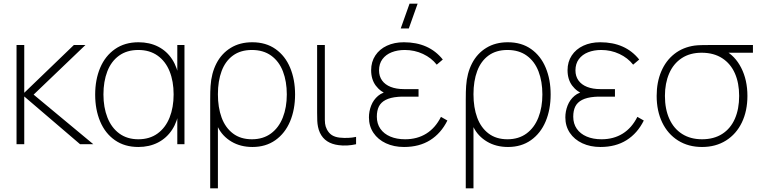

<svg xmlns="http://www.w3.org/2000/svg" viewBox="-20 -785 4138 1045"><path d="M70 0V-540H112V-280L382 -540H445L163 -270L488 0H416L112 -260V0Z M733 15Q658.5 15 605.5 -22Q552.5 -59 525.2 -123.8Q498 -188.5 498 -270Q498 -351.5 525.2 -416Q552.5 -480.5 605.8 -517.8Q659 -555 734 -555Q794 -555 841 -531Q888 -507 917.2 -461.8Q946.5 -416.5 955 -355L945 -328V-540H984V0H945V-214L955 -187Q946.5 -124.5 916.8 -79Q887 -33.5 839.8 -9.2Q792.5 15 733 15ZM733 -27Q794.5 -27 837.8 -58.5Q881 -90 903 -145.2Q925 -200.5 925 -271Q925 -342.5 903 -397Q881 -451.5 837.8 -482.2Q794.5 -513 733 -513Q670.5 -513 627.8 -482Q585 -451 564 -396.2Q543 -341.5 543 -271Q543 -200.5 564.8 -145.2Q586.5 -90 629.2 -58.5Q672 -27 733 -27Z M1124 -241Q1124 -266 1124.5 -285Q1125 -304 1126 -317Q1130.5 -386.5 1158.2 -440.2Q1186 -494 1235.8 -524.5Q1285.5 -555 1353 -555Q1427.5 -555 1480 -517.8Q1532.5 -480.5 1559.2 -416.2Q1586 -352 1586 -271Q1586 -189 1558.8 -124.2Q1531.5 -59.5 1479 -22.2Q1426.5 15 1354 15Q1289 15 1239.8 -14.2Q1190.5 -43.5 1166 -93V240H1124ZM1351 -27Q1412 -27 1454.8 -58.5Q1497.5 -90 1519.2 -145.2Q1541 -200.5 1541 -271Q1541 -341.5 1520 -396.2Q1499 -451 1456.2 -482Q1413.5 -513 1351 -513Q1289.5 -513 1248 -482.8Q1206.5 -452.5 1186.2 -398.2Q1166 -344 1166 -272Q1166 -200 1186.2 -145Q1206.5 -90 1248 -58.5Q1289.5 -27 1351 -27Z M1823 5Q1786.5 0.5 1760.8 -16.2Q1735 -33 1721 -63Q1714 -78.5 1710.8 -94.8Q1707.5 -111 1706.8 -127.2Q1706 -143.5 1706 -171Q1706 -173 1706 -175Q1706 -177 1706 -179V-540H1748V-179V-158Q1747.5 -128.5 1749.2 -112.8Q1751 -97 1759 -81Q1770 -60 1786.5 -49.5Q1803 -39 1828 -36Q1877.5 -31 1918 -40V0Q1894 5.5 1869.2 6.8Q1844.5 8 1823 5Z M2205 -630H2161L2209 -765H2253ZM2179 15Q2124 15 2080.5 -5.2Q2037 -25.5 2012.5 -62Q1988 -98.5 1988 -146Q1988 -179 2000.2 -210.5Q2012.5 -242 2038 -263.5Q2063.5 -285 2102 -288L2096 -268Q2050.5 -285 2025.2 -319Q2000 -353 2000 -403Q2000 -448.5 2022.8 -483Q2045.5 -517.5 2085.8 -536.2Q2126 -555 2178 -555Q2246.5 -555 2299.5 -531.5Q2352.5 -508 2390 -461L2357 -433Q2328 -470 2282 -491.5Q2236 -513 2183 -513Q2143.5 -513 2111.8 -500.5Q2080 -488 2061.5 -463Q2043 -438 2043 -402Q2043 -370 2059.5 -347Q2076 -324 2106.5 -312Q2137 -300 2179 -300H2258V-259H2178Q2170 -259 2162.2 -258.8Q2154.5 -258.5 2147 -258Q2104.5 -254.5 2079 -241.2Q2053.5 -228 2042.2 -205.5Q2031 -183 2031 -150Q2031 -112 2050.2 -84.2Q2069.5 -56.5 2104.2 -41.8Q2139 -27 2185 -27Q2251 -27 2300.5 -58Q2350 -89 2380 -149L2415 -129Q2380.5 -59.5 2321.2 -22.2Q2262 15 2179 15Z M2515 -241Q2515 -266 2515.5 -285Q2516 -304 2517 -317Q2521.5 -386.5 2549.2 -440.2Q2577 -494 2626.8 -524.5Q2676.5 -555 2744 -555Q2818.5 -555 2871 -517.8Q2923.5 -480.5 2950.2 -416.2Q2977 -352 2977 -271Q2977 -189 2949.8 -124.2Q2922.5 -59.5 2870 -22.2Q2817.5 15 2745 15Q2680 15 2630.8 -14.2Q2581.5 -43.5 2557 -93V240H2515ZM2742 -27Q2803 -27 2845.8 -58.5Q2888.5 -90 2910.2 -145.2Q2932 -200.5 2932 -271Q2932 -341.5 2911 -396.2Q2890 -451 2847.2 -482Q2804.5 -513 2742 -513Q2680.5 -513 2639 -482.8Q2597.5 -452.5 2577.2 -398.2Q2557 -344 2557 -272Q2557 -200 2577.2 -145Q2597.5 -90 2639 -58.5Q2680.5 -27 2742 -27Z M3248 15Q3331 15 3390.2 -22.2Q3449.5 -59.5 3484 -129L3449 -149Q3419 -89 3369.5 -58Q3320 -27 3254 -27Q3208 -27 3173.2 -41.8Q3138.5 -56.5 3119.2 -84.2Q3100 -112 3100 -150Q3100 -183 3111.2 -205.5Q3122.5 -228 3148 -241.2Q3173.5 -254.5 3216 -258Q3223.5 -258.5 3231.2 -258.8Q3239 -259 3247 -259H3327V-300H3248Q3206 -300 3175.5 -312Q3145 -324 3128.5 -347Q3112 -370 3112 -402Q3112 -438 3130.5 -463Q3149 -488 3180.8 -500.5Q3212.5 -513 3252 -513Q3305 -513 3351 -491.5Q3397 -470 3426 -433L3459 -461Q3421.5 -508 3368.5 -531.5Q3315.5 -555 3247 -555Q3195 -555 3154.8 -536.2Q3114.5 -517.5 3091.8 -483Q3069 -448.5 3069 -403Q3069 -353 3094.2 -319Q3119.5 -285 3165 -268L3171 -288Q3132.5 -285 3107 -263.5Q3081.5 -242 3069.2 -210.5Q3057 -179 3057 -146Q3057 -98.5 3081.5 -62Q3106 -25.5 3149.5 -5.2Q3193 15 3248 15Z M3801 15Q3726.5 15 3670.5 -20.2Q3614.5 -55.5 3584.2 -118.5Q3554 -181.5 3554 -263Q3554 -337.5 3579 -396.2Q3604 -455 3650.5 -491.5Q3697 -528 3761 -537Q3777 -539 3799.2 -539.5Q3821.5 -540 3841 -540H4078V-498H3900L3922 -512Q3980.5 -482 4014.2 -415.8Q4048 -349.5 4048 -263Q4048 -181.5 4017.8 -118.5Q3987.5 -55.5 3931.5 -20.2Q3875.5 15 3801 15ZM3801 -27Q3865.5 -27 3911 -56.2Q3956.5 -85.5 3979.8 -138.8Q4003 -192 4003 -263Q4003 -333 3979.8 -385.8Q3956.5 -438.5 3911 -468Q3865.5 -497.5 3801 -498Q3736 -498.5 3690.5 -468.5Q3645 -438.5 3622 -385Q3599 -331.5 3599 -263Q3599 -191.5 3623 -138.2Q3647 -85 3692.5 -56Q3738 -27 3801 -27Z"/></svg>

Font: Manrope
Style: Regular
Weight: 400
Designer: Mikhail Sharanda
Foundry: Mikhail Sharanda
Version: Version 4.503